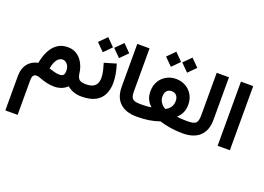

<svg xmlns="http://www.w3.org/2000/svg" viewBox="-147 -1118 2593 1886"><g transform="rotate(20 1149.5 -175.0)"><path d="M296.4 -152.3Q302.1 -192.3 315.3 -220.5Q328.5 -248.7 347.4 -263.7Q366.3 -278.7 389.8 -278.7Q416.1 -278.7 437.6 -253.9Q459 -229.1 459 -185.7Q459 -154.9 447.3 -141.5Q435.5 -128.2 405.6 -128.2Q379.9 -128.2 352.3 -136Q324.7 -143.8 296.4 -152.3ZM683.1 0V-128.2H682.6Q633.8 -128.2 613.6 -145.9Q593.4 -163.7 587.2 -213.4Q581.2 -262 558.1 -307.1Q535 -352.2 494.7 -381.3Q454.3 -410.5 396 -410.5Q338.7 -410.5 299 -386.8Q259.3 -363 233.8 -325.3Q208.3 -287.6 194 -245.4Q179.8 -203.1 173.1 -166.1Q128.2 -157.2 95.8 -132.2Q63.4 -107.2 46.1 -67.5Q28.9 -27.8 28.9 26.1V383.3H157.1V26.1Q157.1 -13.7 168.5 -28Q179.9 -42.4 200.6 -42.4Q213.3 -42.4 222 -40Q230.7 -37.6 248.3 -30.8Q279.3 -18.7 318.2 -9.3Q357.2 0 399.8 0Q435.5 0 470.9 -12.6Q506.2 -25.3 532.8 -51.9Q564.1 -25.8 601 -12.9Q637.8 0 682.6 0Z M899.9 -423.1 777 -387Q788 -351.7 797.2 -313Q806.4 -274.4 806.4 -239.1Q806.4 -206.8 795.2 -181.8Q784.1 -156.7 757.1 -142.5Q730.2 -128.2 683.1 -128.2Q656.6 -128.2 637.7 -109.5Q618.8 -90.8 618.8 -64.3Q618.8 -37.8 637.7 -18.9Q656.6 0 683.1 0Q773.6 0 828.6 -30Q883.7 -59.9 908.5 -113Q933.3 -166 933.3 -234.3Q933.3 -278.2 924.5 -326.8Q915.6 -375.5 899.9 -423.1ZM823.7 -559.8 902.3 -481 980.8 -559.8 902.3 -638.8ZM653.8 -559.8 732.4 -481 810.9 -559.8 732.4 -638.8Z M1023.4 -673.6V-226Q1023.4 -118.9 1081.2 -61.4Q1112.1 -31 1156.7 -15.5Q1201.4 0 1261.5 0H1262V-128.2H1261.5Q1223.3 -128.2 1202 -133Q1180.8 -137.8 1169.2 -150.8Q1159.4 -162.1 1155.5 -180.2Q1151.6 -198.4 1151.6 -226V-673.6Z M1262.2 -128.2Q1235.7 -128.2 1216.8 -109.5Q1197.9 -90.8 1197.9 -64.3Q1197.9 -37.8 1216.8 -18.9Q1235.7 0 1262.2 0Q1329.3 0 1387.2 -8.8Q1445.1 -17.6 1498.8 -36.7Q1548.1 -20.1 1612.6 -10.1Q1677.1 0 1739.5 0H1740V-128.2H1739.5Q1717 -128.2 1685.7 -129.9Q1654.4 -131.7 1634.5 -136.4Q1664.7 -162.1 1681.6 -198.7Q1698.5 -235.4 1698.5 -282.8Q1698.5 -341.4 1672.2 -386.1Q1646 -430.8 1601.3 -455.9Q1556.6 -481.1 1501.3 -481.1Q1445.2 -481.1 1400.5 -455.7Q1355.8 -430.4 1329.8 -385.6Q1303.7 -340.7 1303.7 -281.4Q1303.7 -232.8 1320.8 -197.3Q1337.9 -161.7 1367.7 -136.4Q1342.7 -131.3 1315.7 -129.8Q1288.8 -128.2 1262.2 -128.2ZM1500.6 -167Q1469.2 -183.7 1450.6 -211.4Q1431.9 -239 1431.9 -275.1Q1431.9 -309.8 1449.3 -331.4Q1466.8 -352.9 1501.3 -352.9Q1535.3 -352.9 1552.8 -331.2Q1570.3 -309.4 1570.3 -275.1Q1570.3 -238.3 1552.2 -211Q1534.2 -183.7 1500.6 -167ZM1501 -653.9 1579.6 -575.1 1658.1 -653.9 1579.6 -732.9ZM1331.5 -653.9 1410.2 -575.1 1488.6 -653.9 1410.2 -732.9Z M1981.8 -228.5V-673.6H1853.6V-228.5Q1853.6 -172.1 1835.4 -151.6Q1823.7 -138.5 1801 -133.4Q1778.3 -128.2 1740.2 -128.2Q1713.9 -128.2 1694.9 -109.4Q1675.9 -90.7 1675.9 -64.3Q1675.9 -38 1694.9 -19Q1713.9 0 1740.2 0Q1861.5 0 1923.6 -62.5Q1981.8 -121.1 1981.8 -228.5Z M2235.2 -3.2V-673.6H2107.1V-3.2Z"/></g></svg>

Font: Estedad-VF-FD Black
Style: Regular
Weight: 900
Designer: Amin Abedi
Version: Version 4.000